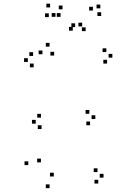

<svg xmlns="http://www.w3.org/2000/svg" viewBox="-20 -980 660 1021"><path d="M502.5 -4V-24H482.5V-4ZM530.5 -35.5V-55.5H510.5V-35.5ZM498.5 -65V-85H478.5V-65ZM266 -41.5V-61.5H246V-41.5ZM197.5 -116.5V-136.5H177.5V-116.5ZM268 -684.5V-704.5H248V-684.5ZM243.5 -732V-752H223.5V-732ZM205.5 -691.5V-711.5H185.5V-691.5ZM130.5 -102V-122H110.5V-102ZM243.5 20.5V0.5H223.5V20.5ZM459 -314V-334H439V-314ZM487 -347V-367H467V-347ZM455 -375V-395H435V-375ZM198 -354.5V-374.5H178V-354.5ZM170 -322.5V-342.5H150V-322.5ZM201 -294V-314H181V-294ZM549.5 -642V-662H529.5V-642ZM577.5 -673.5V-693.5H557.5V-673.5ZM545.5 -703V-723H525.5V-703ZM156 -682.5V-702.5H136V-682.5ZM128 -650.5V-670.5H108V-650.5ZM159 -622V-642H139V-622ZM312.5 -930.5V-950.5H292.5V-930.5ZM417 -839.5V-859.5H397V-839.5ZM379.5 -836V-856H359.5V-836ZM474 -924V-944H454V-924ZM513.5 -935.5V-955.5H493.5V-935.5ZM518 -895V-915H498V-895ZM435.5 -814.5V-834.5H415.5V-814.5ZM367 -817V-837H347V-817ZM275 -890.5V-910.5H255V-890.5ZM302 -890.5V-910.5H282V-890.5ZM239.5 -889V-909H219.5V-889ZM246.5 -940.5V-960.5H226.5V-940.5Z"/></svg>

Font: Monaspace Radon Dots Var
Style: Regular
Weight: 400
Designer: Riley Cran and the Lettermatic Team
Version: Version 1.100 (Monaspace Radon Dots)